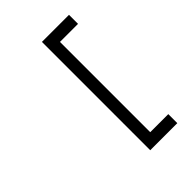

<svg xmlns="http://www.w3.org/2000/svg" viewBox="-220 -783 940 940"><g transform="rotate(-45 250.0 -313.0)"><path d="M437.5 62.5V0H312.5Q312.5 0 312.5 -625H437.5V-687.5H250Q250 -687.5 250 62.5Z"/></g></svg>

Font: Unifont
Style: Regular
Weight: 500
Version: Version 13.0.05